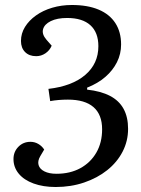

<svg xmlns="http://www.w3.org/2000/svg" viewBox="-20 -735 565 769"><path d="M465 -557Q465 -519 448.5 -486Q432 -453 402 -427Q372 -401 329 -384V-376Q384 -370 420.5 -351Q457 -332 475 -299Q493 -266 493 -219Q493 -170 471 -127.5Q449 -85 409.5 -53.5Q370 -22 317 -4Q264 14 203 14Q153 14 114.5 0Q76 -14 55 -39.5Q34 -65 34 -98Q34 -127 53.5 -147Q73 -167 102 -167Q119 -167 133.5 -158.5Q148 -150 157 -136L141 -109Q130 -90 134.5 -74Q139 -58 158 -48.5Q177 -39 206 -39Q261 -39 302 -61.5Q343 -84 366 -124Q389 -164 389 -217Q389 -276 354.5 -306Q320 -336 252 -336Q233 -336 215 -334.5Q197 -333 181 -330L174 -379Q269 -390 321.5 -435Q374 -480 374 -550Q374 -605 342 -634Q310 -663 249 -663Q209 -663 183.5 -650.5Q158 -638 152.5 -618Q147 -598 166 -576L187 -552Q179 -533 162 -521.5Q145 -510 125 -510Q97 -510 80.5 -526.5Q64 -543 64 -571Q64 -601 80 -627Q96 -653 124 -673Q152 -693 189 -704Q226 -715 268 -715Q331 -715 375 -696.5Q419 -678 442 -642.5Q465 -607 465 -557Z"/></svg>

Font: Literata
Style: Italic
Weight: 400
Italic angle: -2°
Designer: Latin by Veronika Burian and Jose Scaglione. Greek by Irene Vlachou. Cyrillic by Vera Evstafieva
Foundry: TypeTogether
Version: Version 3.103;gftools[0.9.29]